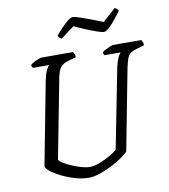

<svg xmlns="http://www.w3.org/2000/svg" viewBox="-96 -986 941 1068"><g transform="rotate(-10 374.5 -452.5)"><path d="M320 0Q282 0 241.5 -12Q201 -24 166 -41.5Q131 -59 109 -76.5Q87 -94 87 -107L177 -577Q184 -611 194 -631Q204 -651 211 -656H119Q117 -658 114.5 -662.5Q112 -667 112 -674Q118 -680 131 -687Q144 -694 157 -699Q170 -704 176 -704H353Q356 -700 360 -692.5Q364 -685 364 -673L318 -660Q288 -651 274.5 -633.5Q261 -616 253 -574L167 -128Q173 -118 193 -106Q213 -94 239.5 -83Q266 -72 292 -65Q318 -58 335 -58Q360 -58 392 -70.5Q424 -83 452.5 -99.5Q481 -116 493 -128L581 -577Q589 -613 598.5 -632Q608 -651 614 -656H524Q522 -657 519.5 -662Q517 -667 517 -674Q523 -680 536.5 -687Q550 -694 562.5 -699Q575 -704 580 -704H739Q741 -700 745 -692.5Q749 -685 749 -673L702 -659Q682 -653 670 -644Q658 -635 651 -617Q644 -599 637 -566L549 -108Q537 -94 510 -75.5Q483 -57 449.5 -40Q416 -23 381.5 -11.5Q347 0 320 0ZM543 -784Q532 -784 503.5 -794Q475 -804 441.5 -818Q408 -832 381 -845L304 -788Q299 -790 293.5 -795Q288 -800 285 -808Q300 -828 319.5 -848Q339 -868 356.5 -882Q374 -896 385 -896Q396 -896 424.5 -886.5Q453 -877 487.5 -864Q522 -851 551 -839L624 -905Q632 -902 637 -896.5Q642 -891 644 -887Q628 -864 609 -840Q590 -816 572 -800Q554 -784 543 -784Z"/></g></svg>

Font: Texturina Light
Style: Italic
Weight: 300
Italic angle: -11°
Designer: Guillermo Torres Carreño
Foundry: Omnibus-Type
Version: Version 1.002; ttfautohint (v1.8.3)